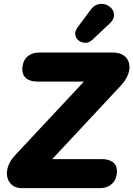

<svg xmlns="http://www.w3.org/2000/svg" viewBox="-20 -978 693 998"><path d="M93 0Q63 0 43.5 -15.5Q24 -31 18 -56.5Q12 -82 22 -113Q32 -144 63 -176L465 -606L469 -554H175Q137 -554 116.5 -570.5Q96 -587 96 -616Q96 -658 120 -681.5Q144 -705 186 -705H566Q602 -705 623.5 -689.5Q645 -674 651 -648.5Q657 -623 646.5 -593Q636 -563 608 -533L204 -100L199 -151H508Q546 -151 567 -135Q588 -119 588 -90Q588 -48 563.5 -24Q539 0 498 0ZM461 -772Q443 -755 423.5 -755.5Q404 -756 389.5 -767Q375 -778 371.5 -796Q368 -814 382 -834L451 -927Q468 -950 489.5 -955.5Q511 -961 530.5 -954Q550 -947 562 -931.5Q574 -916 572.5 -895.5Q571 -875 550 -856Z"/></svg>

Font: Nunito ExtraLight Black
Style: Italic
Weight: 900
Italic angle: -9°
Version: Version 3.602